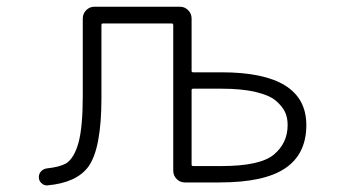

<svg xmlns="http://www.w3.org/2000/svg" viewBox="-20 -565 1040 572"><path d="M555.7 -300.8Q550.8 -300.8 550.8 -296.9V-74.2Q550.8 -70.3 555.7 -70.3H639.6Q754.9 -70.3 795.9 -104.5Q836.9 -138.7 836.9 -192.4Q836.9 -214.8 829.1 -231.4Q821.3 -248 802.2 -264.6Q783.2 -281.2 741.7 -291Q700.2 -300.8 639.6 -300.8ZM226.6 -509.8Q226.6 -524.4 236.8 -534.7Q247.1 -544.9 260.7 -544.9H516.6Q530.3 -544.9 540.5 -534.7Q550.8 -524.4 550.8 -509.8V-353.5Q550.8 -349.6 555.7 -349.6H639.6Q892.6 -349.6 892.6 -192.4Q892.6 -106.4 830.1 -64Q767.6 -21.5 634.8 -21.5H530.3Q516.6 -21.5 506.3 -31.7Q496.1 -42 496.1 -56.6V-490.2Q496.1 -495.1 491.2 -495.1H286.1Q282.2 -495.1 282.2 -490.2V-273.4Q282.2 -122.1 243.2 -68.4Q208 -20.5 121.1 -12.7Q120.1 -12.7 119.1 -12.7Q110.4 -12.7 103.5 -19.5Q95.7 -26.4 95.7 -37.1Q95.7 -47.9 103 -55.2Q110.4 -62.5 121.1 -63.5Q157.2 -67.4 176.8 -78.1Q201.2 -93.8 213.9 -140.1Q226.6 -186.5 226.6 -280.3Z"/></svg>

Font: Gen Jyuu Gothic L Monospace Light
Style: Regular
Weight: 300
Designer: [Source Han Sans]
Ryoko NISHIZUKA  (kana & ideographs); Paul D. Hunt (Latin, Greek & Cyrillic); Wenlong ZHANG  (bopomofo
Version: Version 1.002.20150607